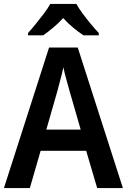

<svg xmlns="http://www.w3.org/2000/svg" viewBox="-20 -958 647 978"><path d="M475 0 419 -190H187L132 0H0L230 -716H376L606 0ZM335 -492Q328 -518 318 -553.5Q308 -589 303 -615Q299 -596 293 -572.5Q287 -549 281 -527.5Q275 -506 272 -493L216 -298H391ZM369 -938Q381 -916 401 -889Q421 -862 442.5 -836Q464 -810 483 -790V-778H405Q381 -794 353.5 -816.5Q326 -839 302 -866Q277 -839 250 -816.5Q223 -794 200 -778H123V-790Q141 -810 162.5 -836.5Q184 -863 204 -889.5Q224 -916 236 -938Z"/></svg>

Font: Noto Sans Gujarati SemiCondensed SemiBold
Style: Regular
Weight: 600
Width: 4
Designer: Jelle Bosma - Monotype Design Team, Universal Thirst
Foundry: Monotype Imaging Inc.
Version: Version 2.106; ttfautohint (v1.8.4.7-5d5b)